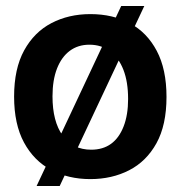

<svg xmlns="http://www.w3.org/2000/svg" viewBox="-20 -583 602 640"><path d="M102 37 384 -563H461L179 37ZM281 14Q208 14 150.5 -16.5Q93 -47 60 -108Q27 -169 27 -261Q27 -354 60.5 -415Q94 -476 151.5 -506Q209 -536 281 -536Q356 -536 413 -505.5Q470 -475 502.5 -413.5Q535 -352 535 -260Q535 -166 501.5 -105.5Q468 -45 410.5 -15.5Q353 14 281 14ZM284 -84Q323 -84 350 -103.5Q377 -123 392 -161.5Q407 -200 407 -253Q407 -310 391.5 -350Q376 -390 347 -412Q318 -434 278 -434Q240 -434 212.5 -413.5Q185 -393 170 -354.5Q155 -316 155 -262Q155 -178 189 -131Q223 -84 284 -84Z"/></svg>

Font: Bricolage Grotesque 96pt ExtraBold 96pt SemiBold
Style: Regular
Weight: 600
Version: Version 1.001;gftools[0.9.33.dev8+g029e19f]